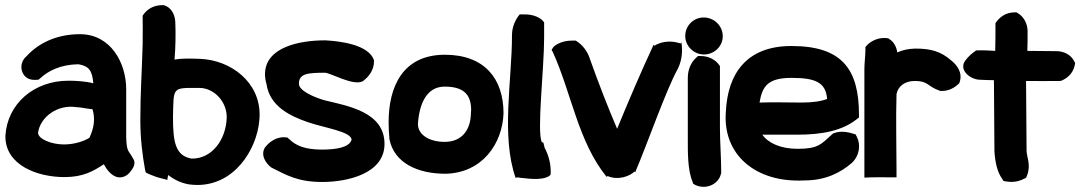

<svg xmlns="http://www.w3.org/2000/svg" viewBox="-20 -678 4203 747"><path d="M1 -147C1 -36 124 11 231 11C305 11 344 -13 384 -39C393 -22 413 9 442 12C467 14 483 -3 491 -15C499 -26 507 -39 501 -56L500 -57C481 -95 473 -82 471 -143V-331C471 -433 411 -545 291 -545C200 -545 129 -510 82 -458C57 -437 56 -395 85 -375C97 -367 112 -366 130 -368L136 -373C167 -402 215 -427 285 -428C327 -421 339 -402 343 -354C312 -362 274 -364 246 -364C112 -364 8 -274 1 -149ZM128 -161C136 -222 203 -273 278 -261H280C299 -260 316 -255 340 -253C351 -215 346 -181 328 -142C306 -128 268 -116 229 -116C180 -116 129 -137 128 -161Z M526 -210C526 -140 534 -75 544 -20L547 -7L559 -1C576 6 591 12 605 15L631 22L634 3C655 19 681 33 713 39C869 62 966 -70 986 -187C988 -201 990 -215 990 -229C992 -358 879 -444 759 -449C725 -450 692 -452 659 -446C663 -492 664 -550 662 -592C661 -621 646 -651 616 -658H612C577 -658 551 -642 535 -617V-609C535 -609 536 -546 535 -507C532 -392 526 -321 526 -210ZM653 -222C656 -341 648 -336 755 -336C814 -336 864 -281 862 -219C859 -133 803 -59 725 -61C663 -72 653 -124 653 -222Z M1011 -389C1011 -377 1013 -364 1017 -350C1030 -265 1107 -227 1177 -203C1243 -180 1344 -167 1348 -135C1340 -104 1287 -96 1232 -96C1168 -96 1131 -111 1105 -137L1098 -143L1088 -144C1060 -146 1032 -130 1014 -108L1012 -106C992 -76 1013 -43 1036 -26C1096 4 1139 30 1234 30C1331 30 1476 -2 1476 -118C1476 -243 1332 -266 1242 -288C1201 -300 1143 -325 1143 -352C1143 -391 1175 -395 1244 -395C1265 -395 1352 -344 1389 -361L1392 -362L1394 -364C1415 -380 1435 -405 1435 -439V-444C1414 -505 1302 -518 1246 -521H1244C1151 -521 1011 -497 1011 -389Z M1492 -203C1492 -182 1493 -161 1495 -139V-137C1513 -44 1605 -2 1713 -2C1857 -5 1935 -120 1939 -237C1939 -373 1864 -465 1711 -465C1545 -465 1492 -338 1492 -203ZM1606 -196C1611 -271 1638 -341 1710 -341C1783 -341 1813 -311 1813 -250C1813 -245 1812 -240 1812 -235V-234C1810 -170 1775 -126 1710 -126C1654 -126 1606 -151 1606 -196Z M1972 -542C1972 -365 1929 -149 1986 14L1992 12L2007 14C2025 15 2087 27 2118 6L2121 1L2122 6C2126 -38 2113 -77 2099 -103L2094 -123L2088 -125C2068 -166 2097 -409 2097 -531V-591C2084 -610 2055 -622 2022 -622H2002C1985 -602 1972 -573 1972 -542Z M2126 -484 2131 -475C2203 -317 2229 -127 2340 10L2344 7C2386 25 2431 7 2449 -11L2451 -7C2498 -117 2573 -332 2617 -410C2635 -446 2636 -486 2631 -513L2628 -509L2613 -513C2579 -521 2546 -513 2526 -500L2523 -504C2475 -401 2427 -289 2381 -177C2347 -256 2308 -356 2275 -449C2267 -476 2247 -504 2220 -520H2205C2174 -520 2147 -509 2133 -495Z M2646 -538C2646 -499 2679 -466 2719 -466C2759 -466 2792 -498 2792 -537C2792 -577 2759 -610 2718 -610C2678 -610 2646 -578 2646 -538ZM2656 -138C2656 -88 2655 -17 2674 28L2677 37L2686 42C2727 61 2776 39 2785 -2L2786 -4V-7C2786 -61 2781 -129 2781 -178V-421C2766 -444 2740 -460 2706 -460H2696L2688 -453C2668 -435 2656 -406 2656 -376Z M2804 -243C2791 -77 2919 34 3110 24C3190 24 3249 -5 3294 -44C3324 -72 3330 -115 3313 -147L3309 -155C3282 -164 3251 -171 3222 -159L3218 -156C3175 -117 3164 -99 3083 -99C3018 -99 2969 -121 2946 -154H3081C3178 -154 3256 -169 3313 -214L3322 -221V-231C3322 -410 3255 -499 3059 -499C2884 -499 2811 -391 2804 -243ZM2935 -279C2946 -345 2970 -375 3060 -375C3153 -375 3193 -357 3198 -293C3175 -284 3142 -279 3099 -279C3047 -279 2990 -281 2935 -279Z M3343 13 3369 12C3394 11 3416 12 3443 12H3468V-13C3468 -114 3465 -214 3468 -312C3474 -343 3501 -363 3539 -363C3593 -363 3585 -343 3636 -325L3640 -324H3644C3672 -324 3695 -337 3712 -354C3729 -396 3700 -427 3683 -441C3640 -479 3601 -489 3540 -489C3514 -488 3493 -484 3471 -474C3468 -495 3458 -515 3440 -526L3436 -529C3400 -535 3370 -519 3354 -503L3347 -495V-485C3347 -460 3343 -435 3343 -408Z M3736 -443C3709 -407 3752 -371 3788 -368C3809 -367 3827 -366 3847 -366C3847 -274 3849 -180 3849 -90V-89C3852 -43 3861 -8 3878 16L3884 26L3895 28C3919 32 3942 29 3963 18L3972 14L3976 4C3992 -36 3974 -69 3974 -92C3974 -180 3972 -271 3972 -363C4015 -362 4059 -363 4101 -363H4107C4138 -375 4159 -399 4163 -433L4159 -440C4147 -465 4119 -479 4090 -479C4052 -479 4016 -480 3977 -480C3978 -504 3978 -530 3978 -556C3978 -586 3963 -613 3941 -626L3935 -630H3928C3893 -630 3868 -611 3853 -588V-580C3853 -544 3853 -514 3852 -480C3832 -481 3810 -483 3785 -482H3778C3761 -470 3749 -460 3736 -443Z"/></svg>

Font: Snowfall
Style: Blk
Weight: 900
Designer: Jasper
Foundry: Cannot Into Space Fonts
Version: Version 0.9